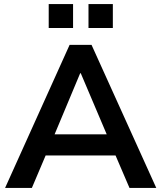

<svg xmlns="http://www.w3.org/2000/svg" viewBox="-20 -926 794 946"><path d="M5 0 323 -705H431L750 0H618L533 -198L588 -160H166L221 -198L137 0ZM375 -565 236 -233 210 -264H544L519 -233L378 -565ZM416 -788V-906H536V-788ZM220 -788V-906H340V-788Z"/></svg>

Font: Nunito Sans 11pt
Style: Bold
Weight: 700
Version: Version 3.101;gftools[0.9.27]